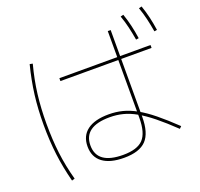

<svg xmlns="http://www.w3.org/2000/svg" viewBox="-151 -1024 1302 1247"><g transform="rotate(-20 500.0 -401.0)"><path d="M510 30Q413 30 361.5 -8.5Q310 -47 310 -120Q310 -193 361.5 -231.5Q413 -270 510 -270Q560 -270 605 -258.5Q650 -247 698 -220.5Q746 -194 801.5 -149Q857 -104 927 -37L913 -23Q844 -89 790 -132.5Q736 -176 690 -202Q644 -228 600.5 -239Q557 -250 510 -250Q330 -250 330 -120Q330 10 510 10Q608 10 649 -33.5Q690 -77 690 -180V-590V-780H710V-590V-180Q710 -69 663 -19.5Q616 30 510 30ZM140 53Q114 -47 102 -143Q90 -239 90 -350Q90 -459 102 -554.5Q114 -650 140 -752L160 -748Q133 -646 121.5 -551.5Q110 -457 110 -350Q110 -240 121.5 -146Q133 -52 160 47ZM290 -580V-600H920V-580ZM844 -665Q836 -713 826 -755.5Q816 -798 801 -840L821 -845Q836 -802 846 -759Q856 -716 863 -668ZM974 -675Q966 -723 956 -765.5Q946 -808 931 -850L951 -855Q966 -812 976 -769Q986 -726 993 -678Z"/></g></svg>

Font: M PLUS 1 Thin
Style: Regular
Weight: 100
Designer: Coji Morishita
Foundry: UNDERFOREST DESIGN
Version: Version 1.001